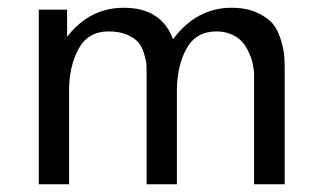

<svg xmlns="http://www.w3.org/2000/svg" viewBox="-20 -475 834 495"><path d="M80 0V-450H153V-380Q211 -455 299 -455Q396 -455 426 -374Q487 -455 577 -455Q615 -455 642.5 -442.5Q670 -430 683.5 -413.5Q697 -397 704.5 -371Q712 -345 713 -328.5Q714 -312 714 -288V0H635V-281Q635 -283 635 -287Q635 -291 633 -303Q631 -315 627.5 -325.5Q624 -336 617 -349Q610 -362 600 -371.5Q590 -381 574 -387.5Q558 -394 538 -394Q485 -394 460.5 -349Q436 -304 436 -240V0H358V-281Q358 -298 357.5 -308Q357 -318 351.5 -336.5Q346 -355 336.5 -366Q327 -377 307.5 -385.5Q288 -394 260 -394Q207 -394 182.5 -349Q158 -304 158 -240V0Z"/></svg>

Font: CMU Sans Serif
Style: Medium
Weight: 500
Version: Version 0.7.0